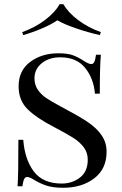

<svg xmlns="http://www.w3.org/2000/svg" viewBox="-20 -874 575 908"><path d="M378 -585Q400 -571 412 -571Q421 -571 426 -581.5Q431 -592 434 -615H457Q452 -563 452 -431H429Q423 -503 382.5 -553Q342 -603 265 -603Q212 -603 177.5 -575Q143 -547 143 -504Q143 -473 158.5 -450Q174 -427 198.5 -410.5Q223 -394 268 -370L301 -352Q363 -319 400.5 -293Q438 -267 461 -233.5Q484 -200 484 -156Q484 -75 425.5 -30.5Q367 14 279 14Q231 14 200.5 4Q170 -6 142 -23Q120 -37 108 -37Q99 -37 94 -26.5Q89 -16 86 7H63Q67 -42 67 -213H90Q97 -120 140 -63Q183 -6 272 -6Q322 -6 358.5 -34.5Q395 -63 395 -119Q395 -152 376 -177.5Q357 -203 325 -223Q293 -243 236 -273Q154 -315 111 -357Q68 -399 68 -466Q68 -540 122.5 -581Q177 -622 256 -622Q300 -622 325.5 -612.5Q351 -603 378 -585ZM457 -722 452 -708Q395 -721 339.5 -740Q284 -759 251 -778Q224 -759 179.5 -740Q135 -721 90 -708L85 -722Q146 -744 193 -779.5Q240 -815 262 -854H280Q302 -815 349 -779.5Q396 -744 457 -722Z"/></svg>

Font: Playfair Display SC
Style: Regular
Weight: 400
Designer: Claus Eggers Sørensen
Foundry: Claus Eggers Sørensen
Version: Version 1.200; ttfautohint (v1.6)